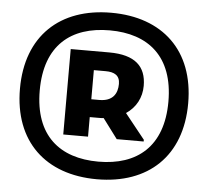

<svg xmlns="http://www.w3.org/2000/svg" viewBox="-53 -800 955 880"><g transform="rotate(5 424.0 -360.0)"><path d="M424 -743C188 -743 37 -603 37 -360C37 -117 188 23 424 23C660 23 811 -117 811 -360C811 -603 660 -743 424 -743ZM424 -58C246 -58 128 -152 128 -360C128 -568 246 -662 424 -662C602 -662 720 -567 720 -360C720 -153 602 -58 424 -58ZM601 -422C601 -511 550 -561 430 -561H253V-168H367V-258H407C415 -258 423 -258 431 -259L499 -168H623V-176L531 -291C576 -321 601 -368 601 -422ZM367 -474H421C462 -474 487 -460 487 -421C487 -377 466 -340 404 -340H367Z"/></g></svg>

Font: Kufam Arabic Latin Roman Bold
Style: Regular
Weight: 700
Designer: Wael Morcos & Artur Schmal
Version: Version 1.200;PS 001.200;hotconv 1.0.88;makeotf.lib2.5.64775